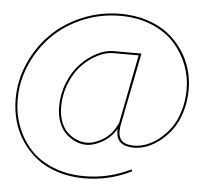

<svg xmlns="http://www.w3.org/2000/svg" viewBox="-52 -659 879 829"><g transform="rotate(5 388.0 -244.5)"><path d="M342.8 116.2Q279.8 116.2 226.6 99.1Q173.3 82 135.5 52.2Q97.7 22.5 70.8 -17.6Q43.9 -57.6 31 -104Q18.1 -150.4 18.1 -200.2Q18.1 -278.8 49.8 -352.3Q81.5 -425.8 136.5 -481.7Q191.4 -537.6 270.3 -571.3Q349.1 -605 438 -605Q501 -605 554.4 -587.6Q607.9 -570.3 645 -541Q682.1 -511.7 708.3 -472.9Q734.4 -434.1 746.6 -391.6Q758.8 -349.1 758.8 -305.2Q758.8 -252.4 744.6 -206.8Q730.5 -161.1 707.8 -130.1Q685.1 -99.1 656.5 -76.9Q627.9 -54.7 599.4 -44.4Q570.8 -34.2 544.9 -34.2Q467.8 -34.2 467.8 -100.1V-108.9Q445.8 -71.8 408.9 -50.3Q372.1 -28.8 338.9 -28.8Q316.4 -28.8 293.9 -38.1Q271.5 -47.4 252 -65.2Q232.4 -83 220.2 -113.3Q208 -143.6 208 -181.2Q208 -238.8 228.8 -289.3Q249.5 -339.8 281.5 -372.3Q313.5 -404.8 350.1 -423.3Q386.7 -441.9 419.9 -441.9H542L481 -132.8Q477.1 -116.7 477.1 -100.1Q477.1 -71.3 493.2 -57.1Q509.3 -43 544.9 -43Q569.3 -43 596.7 -52.7Q624 -62.5 651.4 -84Q678.7 -105.5 700.7 -135.3Q722.7 -165 736.3 -209.5Q750 -253.9 750 -305.2Q750 -359.4 730.5 -410.2Q710.9 -460.9 673.6 -502.9Q636.2 -544.9 575.2 -570.6Q514.2 -596.2 438 -596.2Q351.1 -596.2 273.7 -563.2Q196.3 -530.3 142.8 -475.6Q89.4 -420.9 58.1 -348.9Q26.9 -276.9 26.9 -200.2Q26.9 -139.2 46.9 -84.5Q66.9 -29.8 105.2 13.2Q143.6 56.2 204.8 81.5Q266.1 106.9 342.8 106.9Q447.8 106.9 543 60.1L546.9 67.9Q450.2 116.2 342.8 116.2ZM472.2 -134.8 530.8 -433.1H419.9Q388.7 -433.1 353.8 -415.5Q318.8 -397.9 288.1 -366.9Q257.3 -335.9 237.1 -286.9Q216.8 -237.8 216.8 -181.2Q216.8 -145.5 228 -116.9Q239.3 -88.4 257.6 -71.8Q275.9 -55.2 296.9 -46.6Q317.9 -38.1 338.9 -38.1Q373.5 -38.1 410.4 -61Q447.3 -84 466.8 -125Z"/></g></svg>

Font: Rawengulk
Style: Ultralight
Weight: 200
Version: Version 0.92